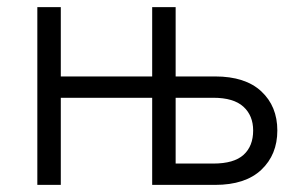

<svg xmlns="http://www.w3.org/2000/svg" viewBox="-20 -520 835 540"><path d="M85 -500H151V-305H408V-500H474V-305H585Q670 -305 715 -263Q760 -221 760 -153Q760 -85 715 -42.5Q670 0 585 0H408V-245H151V0H85ZM580 -60Q638 -60 665 -84.5Q692 -109 692 -153Q692 -195 664.5 -220Q637 -245 580 -245H474V-60Z"/></svg>

Font: PT Root UI
Style: Regular
Weight: 400
Designer: Vitaly Kuzmin
Foundry: ParaType Ltd.
Version: Version 2.001G